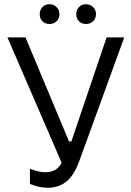

<svg xmlns="http://www.w3.org/2000/svg" viewBox="-20 -876 615 904"><path d="M204 8Q234 8 257.5 -1Q281 -10 298.5 -26.5Q316 -43 329 -65Q342 -87 352 -114L565 -700H482L316 -210H305L100 -700H15L270 -110Q260 -88 240 -76.5Q220 -65 193 -65Q176 -65 158.5 -69.5Q141 -74 121 -81V-10Q140 -2 161 3Q182 8 204 8ZM212.8 -763Q233 -763 246.5 -776Q260 -789 260 -809Q260 -829 246.5 -842.5Q233 -856 212.8 -856Q192.7 -856 179.8 -842.5Q167 -829 167 -809Q167 -789 179.8 -776Q192.7 -763 212.8 -763ZM384.8 -763Q405 -763 418.5 -776Q432 -789 432 -809Q432 -829 418.5 -842.5Q405 -856 384.8 -856Q364.7 -856 351.8 -842.5Q339 -829 339 -809Q339 -789 351.8 -776Q364.7 -763 384.8 -763Z"/></svg>

Font: Fixel Variable
Style: Regular
Weight: 100
Width: 3
Designer: AlfaBravo + MacPaw
Foundry: Kyrylo Tkachov, Marchela Mozhyna, Serhii Makarenko, Maria Weinstein, Zakhar Kryvoshyya
Version: Version 1.211